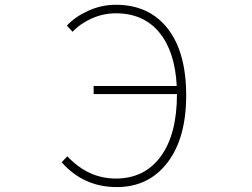

<svg xmlns="http://www.w3.org/2000/svg" viewBox="-20 -759 1040 792"><path d="M279.3 -627.9 255.9 -653.3Q289.1 -689.5 343.8 -714.4Q398.4 -739.3 458 -739.3Q594.7 -739.3 671.4 -641.6Q748 -543.9 748 -365.2Q748 -188.5 670.4 -87.9Q592.8 12.7 461.9 12.7Q324.2 12.7 234.4 -89.8L257.8 -114.3Q343.8 -22.5 458 -22.5Q576.2 -22.5 643.1 -113.8Q710 -205.1 710 -371.1H366.2V-404.3H709Q702.1 -545.9 637.2 -625Q572.3 -704.1 458 -704.1Q406.2 -704.1 358.9 -683.1Q311.5 -662.1 279.3 -627.9Z"/></svg>

Font: GenEi Gothic M ExtraLight
Style: Regular
Weight: 200
Designer: o_tamon (Modified); [Source Han Sans]
Ryoko NISHIZUKA  (kana & ideographs); Paul D. Hunt (Latin, Greek & Cyrillic); Wenl
Version: Version 1.1a;Original Version 1.004